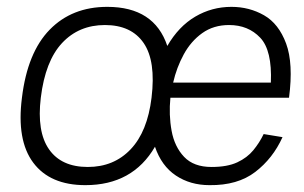

<svg xmlns="http://www.w3.org/2000/svg" viewBox="-20 -530 887 560"><path d="M229 10Q126 10 77 -55.5Q28 -121 44 -245Q60 -377 125 -443.5Q190 -510 293 -510Q430 -510 468 -396Q501 -453 549.5 -481.5Q598 -510 655 -510Q707 -510 750 -485.5Q793 -461 814.5 -403Q836 -345 823 -245H477Q472 -195 480.5 -148.5Q489 -102 517 -72.5Q545 -43 597 -43Q643 -43 672 -56.5Q701 -70 719 -92Q737 -114 749 -139L804 -130Q776 -68 724.5 -28.5Q673 11 591 10Q535 10 493 -18Q451 -46 432 -102Q367 10 229 10ZM236 -43Q312 -43 361 -94.5Q410 -146 422 -245Q435 -352 399 -404.5Q363 -457 286 -457Q210 -457 161 -404.5Q112 -352 99 -245Q87 -146 123 -94.5Q159 -43 236 -43ZM648 -457Q603 -457 570 -433.5Q537 -410 516 -371.5Q495 -333 485 -289H770Q774 -383 739 -420Q704 -457 648 -457Z"/></svg>

Font: Haskoy Light
Style: Italic
Weight: 300
Designer: Ertekin Erdin
Foundry: Ertekin Erdin
Version: Version 2.000; ttfautohint (v1.8.4.7-5d5b)